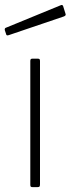

<svg xmlns="http://www.w3.org/2000/svg" viewBox="-34 -772 292 792"><path d="M131 -12Q131 -5 129 -2.5Q127 0 119 0H102Q95 0 93 -2Q91 -4 91 -10V-520Q91 -526 93 -528Q95 -530 100 -530H122Q127 -530 129 -528Q131 -526 131 -520ZM236 -716 237 -712Q237 -707 229 -704L2 -627Q0 -626 -3 -626Q-8 -626 -9 -632L-14 -647Q-15 -651 -14 -653.5Q-13 -656 -11 -657L218 -751Q220 -752 222.5 -751Q225 -750 226 -748Z"/></svg>

Font: Libre Franklin Thin
Style: Regular
Weight: 250
Designer: Pablo Impallari, Rodrigo Fuenzalida
Foundry: Impallari Type
Version: Version 1.002; ttfautohint (v1.5)